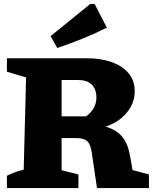

<svg xmlns="http://www.w3.org/2000/svg" viewBox="-20 -952 774 972"><path d="M651 -91 734 -69V0H471L445 -176Q439 -221 422 -237Q405 -253 366 -253H292V-90L377 -69V0H15V-62Q30 -70 50.5 -78Q71 -86 100 -93L112 -560L15 -589V-657H417Q530 -657 596 -612.5Q662 -568 662 -491Q662 -429 621 -380.5Q580 -332 514 -311Q568 -296 597.5 -261Q627 -226 638 -165ZM376 -547H292V-363H416Q468 -402 468 -458Q468 -501 444 -524Q420 -547 376 -547ZM270 -709 236 -769 437 -932H459L521 -812Q459 -781 397 -756Q335 -731 270 -709Z"/></svg>

Font: Piazzolla ExtraBold
Style: Regular
Weight: 800
Designer: Juan Pablo del Peral
Foundry: Huerta Tipografica
Version: Version 1.330